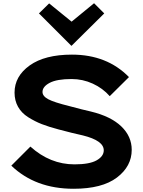

<svg xmlns="http://www.w3.org/2000/svg" viewBox="-20 -1158 885 1188"><path d="M795 -231Q795 -129 703.5 -59.5Q612 10 435 10Q199 10 50 -133L168 -251Q290 -141 441 -141Q534 -141 578 -166Q622 -191 622 -228Q622 -288 493 -320Q433 -333 343 -357Q282 -373 238.5 -390Q195 -407 154 -433Q113 -459 91.5 -497.5Q70 -536 70 -585Q70 -686 163.5 -753Q257 -820 425 -820Q642 -820 778 -681L659 -563Q616 -612 554 -640.5Q492 -669 423 -669Q332 -669 287.5 -645.5Q243 -622 243 -589Q243 -563 278.5 -544Q314 -525 411 -501Q492 -479 542 -468Q666 -438 730.5 -376Q795 -314 795 -231ZM562 -1138 625 -1075 423 -875H421L221 -1075L284 -1137L423 -1024Z"/></svg>

Font: Sinkin Sans 700 Bold
Style: Bold
Weight: 700
Designer: Keith Bates
Foundry: K-Type
Version: Sinkin Sans (version 1.0)  by Keith Bates   •   © 2014   www